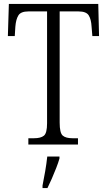

<svg xmlns="http://www.w3.org/2000/svg" viewBox="-20 -734 544 975"><path d="M124 0V-32H153Q187 -32 203 -45Q219 -58 219 -108V-676H124Q86 -676 73.5 -656Q61 -636 58 -599L55 -551H20L25 -714H479L483 -551H449L445 -599Q443 -636 430.5 -656Q418 -676 379 -676H283V-111Q283 -59 298.5 -45.5Q314 -32 348 -32H376V0ZM196 208Q203 173 209.5 135.5Q216 98 220 61H282V71Q276 92 265.5 119Q255 146 243 173.5Q231 201 221 221H196Z"/></svg>

Font: Noto Serif Condensed Light
Style: Regular
Weight: 300
Width: 3
Designer: Monotype Design Team
Foundry: Monotype Imaging Inc.
Version: Version 2.013